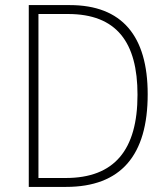

<svg xmlns="http://www.w3.org/2000/svg" viewBox="-20 -734 659 754"><path d="M560 -364C560 -593 459 -714 254 -714H93V0H239C455 0 560 -124 560 -364ZM520 -362C520 -145 429 -35 238 -35H131V-679H247C438 -679 520 -568 520 -362Z"/></svg>

Font: Noto Sans Thai SemCond ExtLt
Style: Regular
Weight: 200
Width: 4
Designer: Monotype Design Team
Foundry: Monotype Imaging Inc.
Version: Version 2.002